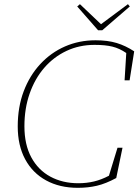

<svg xmlns="http://www.w3.org/2000/svg" viewBox="-20 -885 663 920"><path d="M353 15Q266 15 201 -20.5Q136 -56 100.5 -122Q65 -188 65 -279Q65 -372 93.5 -447.5Q122 -523 173 -578Q224 -633 291.5 -662.5Q359 -692 438 -692Q496 -692 539 -679Q582 -666 623 -639L601 -500H577L585 -631Q553 -653 519 -661.5Q485 -670 433 -670Q360 -670 298.5 -641Q237 -612 192 -560Q147 -508 122 -436.5Q97 -365 97 -280Q97 -192 130 -131Q163 -70 221.5 -38.5Q280 -7 355 -7Q395 -7 430.5 -15.5Q466 -24 502 -43L543 -177H567L537 -32Q487 -5 444.5 5Q402 15 353 15ZM363 -865 464 -769 593 -865 602 -854 470 -740H450L350 -854Z"/></svg>

Font: Source Serif Pro ExtraLight
Style: Italic
Weight: 200
Italic angle: -12°
Designer: Frank Grießhammer
Foundry: Adobe Systems Incorporated
Version: Version 3.001;hotconv 1.0.111;makeotfexe 2.5.65597